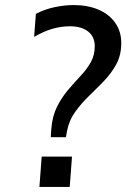

<svg xmlns="http://www.w3.org/2000/svg" viewBox="-20 -740 500 760"><path d="M181 -197 183 -229Q187 -280 205.5 -317Q224 -354 249 -383.5Q274 -413 298.5 -439Q323 -465 339 -493Q355 -521 355 -557Q355 -595 328.5 -615.5Q302 -636 257 -636Q222 -636 187.5 -626Q153 -616 115 -594L122 -685Q156 -703 195.5 -711.5Q235 -720 271 -720Q328 -720 370.5 -701.5Q413 -683 436.5 -649Q460 -615 460 -570Q460 -522 440.5 -486Q421 -450 392 -420Q363 -390 332.5 -360.5Q302 -331 277.5 -297Q253 -263 245 -220L241 -197ZM136 0 145 -120H265L256 0Z"/></svg>

Font: Muli SemiBold
Style: Italic
Weight: 600
Italic angle: -4.541°
Designer: Vernon Adams
Foundry: Vernon Adams
Version: Version 2.100; ttfautohint (v1.8.1.43-b0c9)